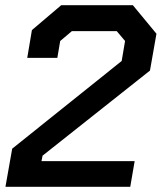

<svg xmlns="http://www.w3.org/2000/svg" viewBox="-20 -720 623 740"><path d="M27 -147 449 -485 462 -562 430 -600H257L212 -562L201 -497H85L103 -604L216 -700H492L583 -590L558 -448L144 -120L140 -99H499L482 0H1Z"/></svg>

Font: Chakra Petch SemiBold
Style: Italic
Weight: 600
Italic angle: -10°
Designer: Katatrad Aksorn Co.,Ltd.
Foundry: Cadson Demak Co.,Ltd.
Version: Version 1.000; ttfautohint (v1.6)